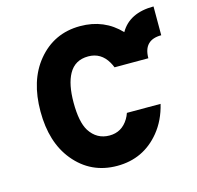

<svg xmlns="http://www.w3.org/2000/svg" viewBox="-87 -638 759 739"><g transform="rotate(-15 293.0 -268.5)"><path d="M515.1 -177.7Q500.5 -115.7 463.9 -70.8Q397.9 9.8 293 9.8Q188 9.8 122.1 -70.8Q61 -145.5 61 -268.6Q61 -391.6 122.1 -466.3Q188 -546.9 293 -546.9Q388.7 -546.9 451.7 -480.5Q489.7 -546.9 585.9 -546.9V-432.1Q515.1 -432.1 515.1 -359.4H380.4Q376 -370.6 370.6 -379.9Q343.8 -426.3 293 -426.3Q239.7 -426.3 215.3 -381.8Q192.9 -341.3 192.9 -268.6Q192.9 -191.4 215.3 -155.3Q243.7 -110.8 294.4 -110.8Q343.8 -110.8 370.6 -155.3Q376.5 -165 380.9 -177.7Z"/></g></svg>

Font: Consola Mono
Style: Bold
Weight: 700
Monospace: yes
Designer: Wojciech Kalinowski "wmk69" (wmk69@o2.pl)
Foundry: Wojciech Kalinowski "wmk69" (wmk69@o2.pl)
Version: Version 2.1.0